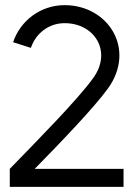

<svg xmlns="http://www.w3.org/2000/svg" viewBox="-20 -726 516 746"><path d="M18 -70V0H460V-70H115C214 -171 346 -308 400 -383C509 -535 401 -706 231 -706C138 -706 59 -646 31 -562L100 -540C119 -596 169 -636 231 -636C348 -636 416 -526 343 -424C285 -342 122 -177 18 -70Z"/></svg>

Font: LilGrotesk
Style: Regular
Weight: 400
Designer: Bastien Sozeau
Foundry: NBR — Bastien Sozeau
Version: Version 2.001